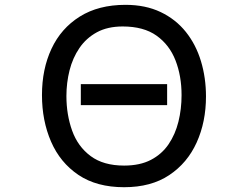

<svg xmlns="http://www.w3.org/2000/svg" viewBox="-20 -783 1040 806"><path d="M501 2.9Q385.7 2.9 309.1 -48.8Q232.4 -100.6 194.3 -188.5Q156.2 -276.4 156.2 -383.8Q156.2 -493.2 196.3 -578.6Q236.3 -664.1 314.9 -713.4Q393.6 -762.7 506.8 -762.7Q590.8 -762.7 654.3 -732.4Q717.8 -702.1 760.3 -648.9Q802.7 -595.7 823.7 -525.9Q844.7 -456.1 844.7 -377.9Q844.7 -271.5 805.7 -185.1Q766.6 -98.6 690.4 -47.9Q614.3 2.9 501 2.9ZM501 -87.9Q567.4 -87.9 613.3 -111.8Q659.2 -135.7 687.5 -177.2Q715.8 -218.8 729 -272Q742.2 -325.2 742.2 -383.8Q742.2 -463.9 716.8 -529.3Q691.4 -594.7 637.2 -633.3Q583 -671.9 495.1 -671.9Q431.6 -671.9 386.7 -647.5Q341.8 -623 313.5 -581.5Q285.2 -540 272 -487.8Q258.8 -435.5 258.8 -379.9Q258.8 -301.8 282.7 -234.9Q306.6 -168 360.4 -127.9Q414.1 -87.9 501 -87.9ZM319.3 -341.8V-429.7H681.6V-341.8Z"/></svg>

Font: Kosugi
Style: Regular
Weight: 400
Version: Version 4.002